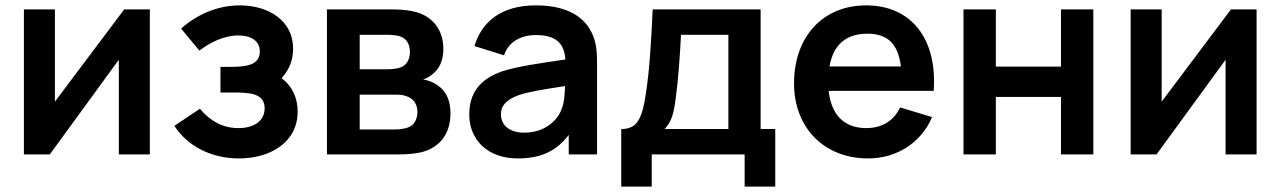

<svg xmlns="http://www.w3.org/2000/svg" viewBox="-20 -575 4770 715"><path d="M538 -540H442.5L184.5 -196.5V-540H69V0H165.5L422.5 -352.5V0H538Z M870 15C988.5 15 1088.5 -46.5 1088.5 -159.5C1088.5 -211 1067 -256.5 1028.5 -283.5C1058.5 -317 1071.5 -353 1071.5 -394C1071.5 -500 977.5 -555 873.5 -555C790 -555 714 -521.5 654.5 -468.5L722.5 -386.5C762.5 -417.5 815.5 -443 867.5 -443C910.5 -443 947.5 -426 947.5 -383C947.5 -334.5 901.5 -326 840.5 -326H801V-230.5H841C906 -230.5 965.5 -230 965.5 -171.5C965.5 -126.5 928.5 -98 868 -98C810 -98 763 -124 724.5 -170L629.5 -106.5C678 -30.5 767 15 870 15Z M1197.5 0H1463C1496 0 1530 -2.5 1554.5 -9.5C1622 -29 1657.5 -80.5 1657.5 -153C1657.5 -217 1629 -249.5 1592.5 -267.5C1581.5 -273 1568 -277 1555.5 -279C1567.5 -282.5 1579.5 -289.5 1591 -299C1615 -318.5 1631 -347 1631 -393C1631 -471 1584 -514 1532 -529.5C1510 -535.5 1478.5 -540 1443 -540H1197.5ZM1319.5 -93V-222.5H1452C1462 -222.5 1479.5 -222.5 1493 -217C1515.5 -210 1534.5 -191 1534.5 -158C1534.5 -134 1524 -109 1500 -100.5C1486.5 -95.5 1468.5 -93 1454.5 -93ZM1319.5 -317V-445.5H1417C1423.5 -445.5 1453 -445.5 1470 -439.5C1495.5 -431.5 1506.5 -408 1506.5 -381.5C1506.5 -356 1496 -334 1474.5 -325C1460.5 -319 1439.5 -317 1419.5 -317Z M1908.5 15C1994.5 15 2052 -12.5 2098 -72.5V0H2203.5V-331.5C2203.5 -378 2202 -416.5 2183 -454.5C2147.5 -526 2071 -555 1975 -555C1848 -555 1773.5 -494.5 1747 -403.5L1857 -369C1875 -424 1926.5 -444.5 1975 -444.5C2048.5 -444.5 2081 -415.5 2085.5 -353.5C1991 -339.5 1907.5 -328 1850.5 -309.5C1765 -280 1727.5 -226.5 1727.5 -148C1727.5 -59 1791 15 1908.5 15ZM1845.5 -149.5C1845.5 -184.5 1869.5 -205 1911 -220.5C1949 -233.5 1998 -241 2084 -254.5C2083.5 -229.5 2082 -195 2072 -170.5C2060 -133 2014.5 -81 1932.5 -81C1875.5 -81 1845.5 -110 1845.5 -149.5Z M2293.5 -94.5V120H2407V0H2753V120H2867V-94.5H2812.5V-540H2410.5C2405 -418.5 2399 -316.5 2385.5 -228.5C2371 -129.5 2351.5 -94.5 2293.5 -94.5ZM2455 -94.5C2481 -121 2489.5 -154 2496.5 -210.5C2505.5 -274.5 2512 -365.5 2516 -445.5H2692.5V-94.5Z M3212.5 15C3316.5 15 3409.5 -41 3451 -139L3332 -175C3308.5 -125 3264.5 -98 3205.5 -98C3123.5 -98 3075.5 -147.5 3066 -236.5H3457C3471 -431 3373 -555 3205.5 -555C3046.5 -555 2937 -441 2937 -264C2937 -100 3048.5 15 3212.5 15ZM3069 -327.5C3083 -407.5 3129.5 -449.5 3210.5 -449.5C3285 -449.5 3324.5 -412 3335 -327.5Z M3568 0H3688.5V-214H3931V0H4051.5V-540H3931V-327H3688.5V-540H3568Z M4659.5 -540H4564L4306 -196.5V-540H4190.5V0H4287L4544 -352.5V0H4659.5Z"/></svg>

Font: Manrope
Style: Bold
Weight: 700
Designer: Mikhail Sharanda
Foundry: Mikhail Sharanda
Version: Version 4.505;FEAKit 1.0